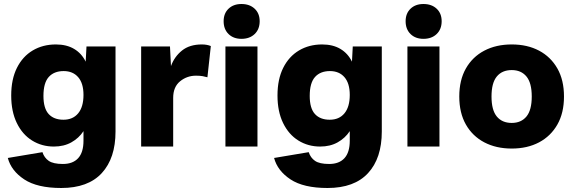

<svg xmlns="http://www.w3.org/2000/svg" viewBox="-20 -732 2872 959"><path d="M286 207Q166 207 101 164Q36 121 19 57L192 28Q201 56 223.5 71.5Q246 87 294 87Q344 87 370.5 58Q397 29 397 -29V-77Q374 -42 336.5 -21Q299 0 249 0Q189 0 140.5 -30Q92 -60 64 -117.5Q36 -175 36 -255Q36 -336 64.5 -393Q93 -450 143.5 -480Q194 -510 259 -510Q313 -510 350.5 -487.5Q388 -465 408 -424L412 -500H557V-75Q557 58 488.5 132.5Q420 207 286 207ZM297 -134Q344 -134 370.5 -166Q397 -198 397 -258Q397 -316 370.5 -346.5Q344 -377 298 -377Q250 -377 223.5 -347.5Q197 -318 197 -253Q197 -191 223 -162.5Q249 -134 297 -134Z M685 0V-500H829L834 -402Q851 -449 889 -479.5Q927 -510 988 -510Q1014 -510 1033 -502L1016 -346Q1006 -349 992.5 -351.5Q979 -354 959 -354Q914 -354 879.5 -326Q845 -298 845 -243V0Z M1266 -500V0H1106V-500ZM1186 -712Q1227 -712 1252 -688.5Q1277 -665 1277 -626Q1277 -586 1252 -562Q1227 -538 1186 -538Q1146 -538 1121.5 -562Q1097 -586 1097 -626Q1097 -665 1121.5 -688.5Q1146 -712 1186 -712Z M1616 207Q1496 207 1431 164Q1366 121 1349 57L1522 28Q1531 56 1553.5 71.5Q1576 87 1624 87Q1674 87 1700.5 58Q1727 29 1727 -29V-77Q1704 -42 1666.5 -21Q1629 0 1579 0Q1519 0 1470.5 -30Q1422 -60 1394 -117.5Q1366 -175 1366 -255Q1366 -336 1394.5 -393Q1423 -450 1473.5 -480Q1524 -510 1589 -510Q1643 -510 1680.5 -487.5Q1718 -465 1738 -424L1742 -500H1887V-75Q1887 58 1818.5 132.5Q1750 207 1616 207ZM1627 -134Q1674 -134 1700.5 -166Q1727 -198 1727 -258Q1727 -316 1700.5 -346.5Q1674 -377 1628 -377Q1580 -377 1553.5 -347.5Q1527 -318 1527 -253Q1527 -191 1553 -162.5Q1579 -134 1627 -134Z M2175 -500V0H2015V-500ZM2095 -712Q2136 -712 2161 -688.5Q2186 -665 2186 -626Q2186 -586 2161 -562Q2136 -538 2095 -538Q2055 -538 2030.5 -562Q2006 -586 2006 -626Q2006 -665 2030.5 -688.5Q2055 -712 2095 -712Z M2536 -510Q2614 -510 2672.5 -479Q2731 -448 2764 -390Q2797 -332 2797 -250Q2797 -168 2764 -110Q2731 -52 2672.5 -21Q2614 10 2536 10Q2458 10 2399 -21Q2340 -52 2307 -110Q2274 -168 2274 -250Q2274 -332 2307 -390Q2340 -448 2399 -479Q2458 -510 2536 -510ZM2536 -382Q2488 -382 2461.5 -350Q2435 -318 2435 -250Q2435 -182 2461.5 -150Q2488 -118 2536 -118Q2583 -118 2609.5 -150Q2636 -182 2636 -250Q2636 -318 2609.5 -350Q2583 -382 2536 -382Z"/></svg>

Font: Prodigy Sans
Style: Bold
Weight: 700
Designer: Wei Huang
Foundry: Wei Huang
Version: Version 1.003; ttfautohint (v1.8.3)